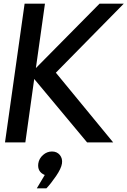

<svg xmlns="http://www.w3.org/2000/svg" viewBox="-20 -770 689 1038"><path d="M451 0 165 -343 117 0H7L113 -750H223L174 -402L518 -750H649L282 -377L592 0ZM222 176Q181 159 187 114Q191 87 212.5 68Q234 49 261 49Q288 49 303.5 68Q319 87 315 114Q311 141 283 182Q255 223 231 248H179Z"/></svg>

Font: Oakes Grotesk Medium
Style: Italic
Weight: 500
Italic angle: -8°
Designer: Samuel Oakes
Foundry: Samuel Oakes
Version: Version 1.000;PS 001.000;hotconv 1.0.88;makeotf.lib2.5.64775